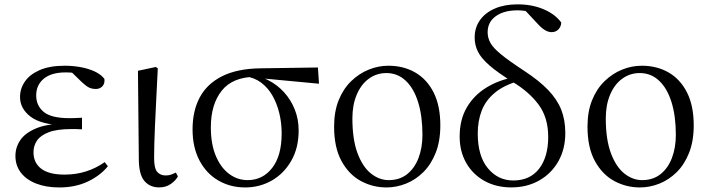

<svg xmlns="http://www.w3.org/2000/svg" viewBox="-20 -825 3175 860"><path d="M245.3 14.6Q187 14.6 142.7 -2.5Q98.3 -19.6 73.7 -51.5Q49.1 -83.4 49.1 -126.7Q49.1 -165.3 70.9 -197.3Q92.7 -229.3 140.5 -249.5Q188.3 -269.8 265.7 -271.6V-263.4Q162.9 -266.8 116.3 -302.9Q69.7 -339 69.7 -390.7Q69.7 -428.3 91.7 -460Q113.6 -491.8 158.1 -511.2Q202.6 -530.6 269.8 -530.6Q305.9 -530.6 340.4 -524.4Q375 -518.1 403.3 -505.3Q431.6 -492.4 447.6 -471.9Q450.2 -450.8 438.8 -438.7Q427.5 -426.5 409.6 -426.5Q392.7 -426.5 379.7 -432.4Q366.7 -438.4 346.9 -456.8L289.6 -512.6L345.7 -511.5L355 -491.9Q329.4 -496.3 311.7 -498.5Q294.1 -500.7 274.7 -500.7Q210 -500.7 176 -472.4Q142.1 -444.1 142.1 -397.6Q142.1 -351.6 176 -323.6Q209.8 -295.7 291.2 -295.7Q303.3 -295.7 316.2 -296.2Q329.1 -296.7 347.3 -297.7V-245.7Q327.9 -246.9 318.4 -246.9Q309 -246.9 300.6 -246.9Q235.1 -246.9 198.1 -232.6Q161.1 -218.4 145.6 -195.2Q130 -172 130 -143.3Q130 -95.8 164.7 -69.3Q199.4 -42.9 269.6 -42.9Q320.3 -42.9 365.3 -57.2Q410.3 -71.5 448.9 -98.8L463.3 -80.5Q429.8 -38.9 373.8 -12.1Q317.9 14.6 245.3 14.6Z M692.8 14.4Q651.3 14.4 626.7 -14.5Q602.2 -43.4 601.8 -111.9L597.9 -507.9L678 -525L686.8 -518.8Q682.3 -430.3 679.2 -367.2Q676.1 -304.2 674.1 -259Q672.1 -213.9 671.2 -180.2Q670.3 -146.5 670.3 -117.6Q670.3 -70.5 684.4 -54.8Q698.4 -39.1 722 -39.1Q736.8 -39.1 747.5 -43.2Q758.3 -47.3 767.9 -52L776.8 -34.8Q767.5 -16.9 745.5 -1.3Q723.5 14.4 692.8 14.4Z M1078 14.6Q1011.2 14.6 957.5 -16.8Q903.8 -48.2 873.1 -106.9Q842.5 -165.5 842.5 -245.6Q842.5 -328.5 875 -389.2Q907.6 -450 975.2 -483.8Q1042.9 -517.6 1146.8 -519L1404.1 -522.7L1408.8 -450L1142.1 -475.1L1125.2 -481Q1022.5 -480.5 973.4 -419.1Q924.4 -357.7 924.4 -254.5Q924.4 -179.9 946.6 -126.9Q968.9 -73.9 1006.2 -46.1Q1043.6 -18.2 1089.4 -18.2Q1156.4 -18.2 1199 -72.6Q1241.6 -127 1241.6 -227.7Q1241.6 -274.5 1231 -318.2Q1220.4 -361.8 1200.1 -397.3Q1179.7 -432.7 1149 -455.4Q1118.4 -478.1 1077.6 -483L1091 -492Q1138.9 -487.6 1180.2 -466.6Q1221.5 -445.6 1252.2 -411.9Q1282.9 -378.2 1300.3 -334.6Q1317.7 -291.1 1317.7 -240.9Q1317.7 -162.3 1284.7 -104.9Q1251.8 -47.5 1197.5 -16.4Q1143.2 14.6 1078 14.6Z M1711.1 14.6Q1649.7 14.6 1596.2 -14.3Q1542.7 -43.3 1509.6 -103.8Q1476.5 -164.4 1476.5 -258Q1476.5 -325.8 1497.2 -376.7Q1517.9 -427.5 1553.1 -461.6Q1588.4 -495.8 1631.7 -513.2Q1674.9 -530.6 1719.5 -530.6Q1787.5 -530.6 1839.9 -500.3Q1892.4 -470 1922.4 -410.5Q1952.3 -351.1 1952.3 -263.4Q1952.3 -193 1931.6 -140.7Q1910.9 -88.3 1876.1 -53.9Q1841.2 -19.4 1798.3 -2.4Q1755.5 14.6 1711.1 14.6ZM1721 -18.2Q1770 -18.2 1803.6 -44.9Q1837.2 -71.6 1854.7 -117.6Q1872.2 -163.6 1872.2 -220.9Q1872.2 -306 1852.6 -368.1Q1833.1 -430.2 1796.7 -464Q1760.4 -497.8 1710.8 -497.8Q1666.4 -497.8 1631.7 -472.2Q1597 -446.7 1577.7 -400.7Q1558.4 -354.8 1558.4 -294.9Q1558.4 -200.6 1581.3 -139Q1604.3 -77.4 1641.6 -47.8Q1678.9 -18.2 1721 -18.2Z M2270.4 14.4Q2201.8 14.4 2149.5 -14.9Q2097.2 -44.3 2068.1 -95.6Q2038.9 -146.9 2038.9 -213.3Q2038.9 -289.5 2071.1 -344.1Q2103.2 -398.7 2158.8 -432.8Q2214.4 -467 2285.5 -479.7V-487.2L2306.2 -463.1Q2236.9 -443.5 2195.8 -409Q2154.7 -374.6 2137.3 -328.6Q2119.9 -282.6 2119.9 -227.5Q2119.9 -125.9 2165.3 -71.3Q2210.7 -16.6 2279.1 -16.6Q2354 -16.6 2394.8 -69.4Q2435.5 -122.1 2435.5 -211.8Q2435.5 -297.6 2393.4 -355.1Q2351.3 -412.6 2277.4 -457.5Q2209.4 -499.6 2172.3 -532Q2135.3 -564.3 2120.7 -593.6Q2106.1 -622.9 2106.1 -656.9Q2106.1 -701.6 2130.1 -735.1Q2154 -768.6 2197.1 -787Q2240.2 -805.5 2298.3 -805.5Q2362.9 -805.5 2414.6 -783.7Q2466.3 -761.9 2493.8 -724.3Q2493.6 -706.4 2481.6 -693.7Q2469.6 -681 2450.8 -681Q2435.5 -681 2419.8 -690.8Q2404.1 -700.5 2386.3 -720.5L2325.2 -785.9L2383.8 -777.9L2388.2 -755.9Q2369.6 -767.3 2346.6 -773Q2323.5 -778.7 2297.7 -778.7Q2237.5 -778.7 2200.9 -752.6Q2164.2 -726.5 2164.2 -680.2Q2164.2 -655.4 2176.6 -633Q2188.9 -610.5 2224.1 -581.6Q2259.3 -552.7 2327.8 -507.8Q2395 -463.9 2435.3 -421.8Q2475.7 -379.6 2493.9 -333.6Q2512.1 -287.5 2512.1 -229.1Q2512.1 -157.2 2480.8 -102.2Q2449.5 -47.2 2394.8 -16.4Q2340.1 14.4 2270.4 14.4Z M2846.1 14.6Q2784.7 14.6 2731.2 -14.3Q2677.7 -43.3 2644.6 -103.8Q2611.5 -164.4 2611.5 -258Q2611.5 -325.8 2632.2 -376.7Q2652.9 -427.5 2688.1 -461.6Q2723.4 -495.8 2766.7 -513.2Q2809.9 -530.6 2854.5 -530.6Q2922.5 -530.6 2974.9 -500.3Q3027.4 -470 3057.4 -410.5Q3087.3 -351.1 3087.3 -263.4Q3087.3 -193 3066.6 -140.7Q3045.9 -88.3 3011.1 -53.9Q2976.2 -19.4 2933.3 -2.4Q2890.5 14.6 2846.1 14.6ZM2856 -18.2Q2905 -18.2 2938.6 -44.9Q2972.2 -71.6 2989.7 -117.6Q3007.2 -163.6 3007.2 -220.9Q3007.2 -306 2987.6 -368.1Q2968.1 -430.2 2931.7 -464Q2895.4 -497.8 2845.8 -497.8Q2801.4 -497.8 2766.7 -472.2Q2732 -446.7 2712.7 -400.7Q2693.4 -354.8 2693.4 -294.9Q2693.4 -200.6 2716.3 -139Q2739.3 -77.4 2776.6 -47.8Q2813.9 -18.2 2856 -18.2Z"/></svg>

Font: Early Summer Mincho VF
Style: Regular
Weight: 250
Designer: GuiWonder
Version: Version 1.002